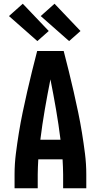

<svg xmlns="http://www.w3.org/2000/svg" viewBox="-20 -1008 540 1028"><path d="M58 0V-74Q58 -130 65 -185.5Q72 -241 81 -296.5Q90 -352 101.5 -407Q113 -462 125.5 -517Q138 -572 151.5 -626.5Q165 -681 179 -735H321Q335 -681 348.5 -626.5Q362 -572 374.5 -517Q387 -462 398.5 -407Q410 -352 419 -296.5Q428 -241 435 -185.5Q442 -130 442 -74V0H318V-74Q318 -94 317 -114.5Q316 -135 315 -155H185Q184 -135 183 -114.5Q182 -94 182 -74V0ZM304 -260Q294 -341 280 -422Q266 -503 250 -583Q234 -503 220 -422Q206 -341 196 -260ZM350 -788 198 -922 272 -988 411 -842ZM180 -788 28 -922 102 -988 241 -842Z"/></svg>

Font: Iosevka Term Curly Extrabold
Style: Regular
Weight: 800
Designer: Belleve Invis
Foundry: Belleve Invis
Version: Version 32.3.0